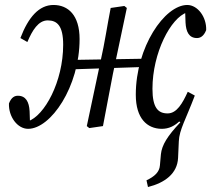

<svg xmlns="http://www.w3.org/2000/svg" viewBox="-20 -507 849 772"><path d="M575 245C643 228 693 191 696 128L699 61C701 15 727 -27 763 -122H733L699 -20L705 -15C653 40 631 76 627 113L623 158C621 185 601 203 569 218L575 245ZM93 11C184 11 300 -158 300 -350C300 -446 254 -487 195 -487C137 -487 94 -438 62 -354L90 -338C110 -385 134 -425 172 -425C210 -425 234 -403 234 -327C234 -179 159 -41 92 -19H85V-1H101L99 -60C97 -97 84 -122 52 -122C40 -122 26 -117 16 -91C14 -38 50 11 93 11ZM264 -228 567 -238V-271L264 -266V-228ZM339 8 394 0C408 -71 420 -140 434 -210L490 -475L480 -483L425 -475C411 -404 401 -334 385 -264L329 0L339 8ZM629 11C688 12 730 -38 763 -123L735 -138C714 -92 691 -51 654 -51C616 -51 593 -73 593 -150C593 -295 667 -436 732 -457H738V-475H724L726 -416C728 -379 740 -354 772 -354C784 -354 799 -360 809 -386C811 -438 775 -487 733 -487C642 -487 526 -318 526 -126C526 -30 572 10 629 11Z"/></svg>

Font: Source Serif 4 Variable
Style: Italic
Weight: 400
Italic angle: -12°
Designer: Frank Grießhammer
Foundry: Adobe Systems Incorporated
Version: Version 4.004;hotconv 1.0.116;makeotfexe 2.5.65601